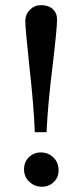

<svg xmlns="http://www.w3.org/2000/svg" viewBox="-20 -703 320 741"><path d="M114.3 -192.9Q110.4 -294.9 93.8 -442.9Q77.6 -594.7 77.6 -620.6Q77.6 -647.5 95.5 -665.3Q113.3 -683.1 137.7 -683.1Q167 -683.1 183.6 -668Q200.2 -652.8 200.2 -627Q200.2 -593.8 182.6 -445.8Q164.6 -301.8 159.7 -192.9ZM141.6 17.6Q113.3 17.6 93 -1.5Q72.8 -20.5 72.8 -49.3Q72.8 -78.1 91.6 -96.4Q110.4 -114.7 137.7 -114.7Q166 -114.7 186 -95.5Q206.1 -76.2 206.1 -45.9Q206.1 -18.1 187.3 -0.2Q168.5 17.6 141.6 17.6Z"/></svg>

Font: Elstob 8pt Medium
Style: Regular
Weight: 500
Designer: Peter S. Baker
Version: Version 1.015